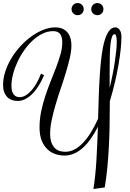

<svg xmlns="http://www.w3.org/2000/svg" viewBox="-113 -1000 855 1265"><path d="M317.4 0Q350.1 0 379.9 -16.4Q409.7 -32.7 436.8 -62Q463.9 -91.3 488 -131.1Q512.2 -170.9 533.2 -217.8Q535.2 -294.9 537.8 -369.6Q540.5 -444.3 544.9 -511.2Q549.3 -578.1 556.6 -634.8Q564 -691.4 576.2 -732.4Q588.4 -773.4 605.7 -796.6Q623 -819.8 647.5 -819.8Q662.1 -819.8 674.6 -804.2Q687 -788.6 687 -754.9Q687 -723.6 682.4 -677.7Q677.7 -631.8 668.2 -576.2Q658.7 -520.5 644.3 -458.5Q629.9 -396.5 610.4 -333V-306.2Q610.4 -239.7 609.1 -170.7Q607.9 -101.6 604.2 -32.5Q600.6 36.6 594.2 104Q587.9 171.4 577.1 234.9L502.4 245.1Q516.6 155.8 522.5 51.5Q528.3 -52.7 532.2 -165Q510.7 -122.6 486.3 -87.6Q461.9 -52.7 434.6 -27.6Q407.2 -2.4 376.5 11.2Q345.7 24.9 312 24.9Q280.3 24.9 250.5 14.6Q220.7 4.4 197.8 -18.1Q174.8 -40.5 161.1 -75.4Q147.5 -110.4 147.5 -160.2Q147.5 -213.9 158.4 -266.6Q169.4 -319.3 186.3 -369.9Q203.1 -420.4 222.4 -468.3Q241.7 -516.1 258.5 -560.5Q275.4 -605 286.4 -645Q297.4 -685.1 297.4 -720.2Q297.4 -741.2 293 -755.6Q288.6 -770 280.5 -778.8Q272.5 -787.6 261.5 -791.3Q250.5 -794.9 237.3 -794.9Q201.2 -794.9 166.7 -778.1Q132.3 -761.2 101.8 -732.9Q71.3 -704.6 45.7 -667.7Q20 -630.9 1.5 -590.8Q-17.1 -550.8 -27.3 -510.5Q-37.6 -470.2 -37.6 -435.1Q-37.6 -397 -23.4 -378.4Q-9.3 -359.9 17.1 -359.9Q36.1 -359.9 55.7 -371.3Q75.2 -382.8 93.5 -403.3Q111.8 -423.8 128.2 -452.4Q144.5 -481 157.2 -515.1L177.2 -504.9Q170.9 -489.7 161.9 -471.4Q152.8 -453.1 140.9 -434.1Q128.9 -415 114.3 -397.2Q99.6 -379.4 82.3 -365.5Q64.9 -351.6 44.9 -343.3Q24.9 -335 2.4 -335Q-18.1 -335 -35.6 -341.6Q-53.2 -348.1 -65.9 -361.3Q-78.6 -374.5 -85.7 -394Q-92.8 -413.6 -92.8 -439.9Q-92.8 -483.9 -77.9 -529.3Q-63 -574.7 -37.6 -616.9Q-12.2 -659.2 22 -696Q56.2 -732.9 94.5 -760.5Q132.8 -788.1 173.3 -804Q213.9 -819.8 252.4 -819.8Q275.9 -819.8 295.2 -812.3Q314.5 -804.7 328.4 -789.8Q342.3 -774.9 349.9 -752.4Q357.4 -730 357.4 -700.2Q357.4 -664.1 346.9 -618.4Q336.4 -572.8 321 -522Q305.7 -471.2 287.4 -417.5Q269 -363.8 253.7 -311.5Q238.3 -259.3 227.8 -210.2Q217.3 -161.1 217.3 -120.1Q217.3 -80.1 227.8 -56.2Q238.3 -32.2 253.4 -19.8Q268.6 -7.3 285.9 -3.7Q303.2 0 317.4 0ZM642.1 -774.9Q631.3 -774.9 624.8 -757.1Q618.2 -739.3 614.7 -706.8Q611.3 -674.3 610.4 -628.9Q609.4 -583.5 609.4 -528.8V-420.9Q620.6 -466.8 629.4 -511.5Q638.2 -556.2 644 -595.7Q649.9 -635.3 653.1 -668.2Q656.2 -701.2 656.2 -724.1Q656.2 -748 652.6 -761.5Q648.9 -774.9 642.1 -774.9ZM438.5 -939.9Q438.5 -922.9 427 -911.4Q415.5 -899.9 398.4 -899.9Q381.8 -899.9 370.1 -911.4Q358.4 -922.9 358.4 -939.9Q358.4 -956.5 370.1 -968.3Q381.8 -980 398.4 -980Q415.5 -980 427 -968.3Q438.5 -956.5 438.5 -939.9ZM568.4 -939.9Q568.4 -922.9 556.9 -911.4Q545.4 -899.9 528.3 -899.9Q511.7 -899.9 500 -911.4Q488.3 -922.9 488.3 -939.9Q488.3 -956.5 500 -968.3Q511.7 -980 528.3 -980Q545.4 -980 556.9 -968.3Q568.4 -956.5 568.4 -939.9Z"/></svg>

Font: Rochester
Style: Regular
Weight: 400
Version: Version 1.006